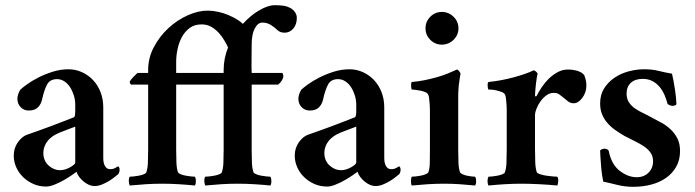

<svg xmlns="http://www.w3.org/2000/svg" viewBox="-20 -711 2677 740"><path d="M211 -55Q222 -55 232.5 -58.5Q243 -62 251.5 -67Q260 -72 265 -76.5Q270 -81 270 -84V-223Q253 -216 230.5 -208Q208 -200 193 -192Q170 -179 158.5 -160.5Q147 -142 147 -120Q148 -90 168 -72.5Q188 -55 211 -55ZM158 8Q131 8 108.5 -2Q86 -12 69 -28.5Q52 -45 42.5 -66.5Q33 -88 33 -111Q33 -141 49.5 -163.5Q66 -186 85 -192Q102 -198 126 -206.5Q150 -215 175.5 -224.5Q201 -234 225 -243.5Q249 -253 265 -259Q268 -261 269 -267Q270 -273 270 -281V-308Q270 -326 264.5 -343.5Q259 -361 250 -375Q241 -389 228 -397.5Q215 -406 200 -406Q172 -406 161 -384.5Q150 -363 143 -331Q139 -310 126.5 -297.5Q114 -285 91 -285Q72 -285 59.5 -298Q47 -311 47 -331Q47 -338 50 -347.5Q53 -357 58 -365Q65 -372 83.5 -385.5Q102 -399 127.5 -412Q153 -425 183 -434.5Q213 -444 244 -444Q271 -444 295.5 -433Q320 -422 338.5 -402.5Q357 -383 367.5 -356Q378 -329 378 -297V-102Q378 -82 385 -70.5Q392 -59 404 -59Q416 -59 424 -63.5Q432 -68 435 -70Q438 -69 439.5 -65Q441 -61 441 -57Q441 -48 436 -40Q431 -36 421 -28Q411 -20 398.5 -12.5Q386 -5 372 0.5Q358 6 345 6Q333 6 322 1Q311 -4 301.5 -12Q292 -20 285 -29.5Q278 -39 275 -49Q271 -46 257.5 -36.5Q244 -27 226.5 -17Q209 -7 190.5 0.5Q172 8 158 8Z M859 -528Q854 -539 845 -554.5Q836 -570 823.5 -584Q811 -598 794.5 -607.5Q778 -617 757 -617Q730 -617 711.5 -603.5Q693 -590 681.5 -569Q670 -548 664.5 -522.5Q659 -497 659 -473V-430H842V-441Q842 -486 859 -528ZM1039 -691Q1061 -691 1075 -688.5Q1089 -686 1103 -678Q1112 -672 1118 -662.5Q1124 -653 1124 -642Q1124 -617 1110.5 -601Q1097 -585 1077 -585Q1060 -585 1050 -594.5Q1040 -604 1028 -612Q1012 -624 991 -624Q974 -624 962 -601.5Q950 -579 950 -540Q950 -513 949.5 -480.5Q949 -448 950 -430H1066Q1069 -430 1070.5 -426Q1072 -422 1072 -417Q1072 -410 1066 -400.5Q1060 -391 1052 -385H950V-133Q950 -105 951 -83Q952 -61 957 -47Q959 -43 967.5 -39.5Q976 -36 986.5 -34Q997 -32 1007.5 -31Q1018 -30 1022 -30Q1026 -24 1026 -13Q1026 -2 1022 4Q993 1 960 -1Q927 -3 896 -3Q865 -3 833 -1Q801 1 771 4Q768 -2 767.5 -13Q767 -24 771 -30Q776 -30 786 -31Q796 -32 806.5 -34Q817 -36 825.5 -39.5Q834 -43 835 -47Q840 -61 841 -83Q842 -105 842 -133V-385H659V-133Q659 -105 660 -83Q661 -61 666 -47Q668 -43 676.5 -39.5Q685 -36 695.5 -34Q706 -32 716.5 -31Q727 -30 731 -30Q735 -24 735 -13Q735 -2 731 4Q702 1 669 -1Q636 -3 605 -3Q574 -3 542 -1Q510 1 480 4Q477 -2 476.5 -13Q476 -24 480 -30Q485 -30 495 -31Q505 -32 515.5 -34Q526 -36 534.5 -39.5Q543 -43 544 -47Q549 -61 550 -83Q551 -105 551 -133V-385H485Q482 -387 481 -390.5Q480 -394 480 -397Q485 -405 494.5 -415Q504 -425 510 -430H551V-441Q551 -488 573 -529.5Q595 -571 629 -602.5Q663 -634 703.5 -652Q744 -670 780 -670Q800 -670 820.5 -665.5Q841 -661 859 -653.5Q877 -646 892 -637Q907 -628 916 -619Q946 -652 979.5 -671.5Q1013 -691 1039 -691Z M1294 -55Q1305 -55 1315.5 -58.5Q1326 -62 1334.5 -67Q1343 -72 1348 -76.5Q1353 -81 1353 -84V-223Q1336 -216 1313.5 -208Q1291 -200 1276 -192Q1253 -179 1241.5 -160.5Q1230 -142 1230 -120Q1231 -90 1251 -72.5Q1271 -55 1294 -55ZM1241 8Q1214 8 1191.5 -2Q1169 -12 1152 -28.5Q1135 -45 1125.5 -66.5Q1116 -88 1116 -111Q1116 -141 1132.5 -163.5Q1149 -186 1168 -192Q1185 -198 1209 -206.5Q1233 -215 1258.5 -224.5Q1284 -234 1308 -243.5Q1332 -253 1348 -259Q1351 -261 1352 -267Q1353 -273 1353 -281V-308Q1353 -326 1347.5 -343.5Q1342 -361 1333 -375Q1324 -389 1311 -397.5Q1298 -406 1283 -406Q1255 -406 1244 -384.5Q1233 -363 1226 -331Q1222 -310 1209.5 -297.5Q1197 -285 1174 -285Q1155 -285 1142.5 -298Q1130 -311 1130 -331Q1130 -338 1133 -347.5Q1136 -357 1141 -365Q1148 -372 1166.5 -385.5Q1185 -399 1210.5 -412Q1236 -425 1266 -434.5Q1296 -444 1327 -444Q1354 -444 1378.5 -433Q1403 -422 1421.5 -402.5Q1440 -383 1450.5 -356Q1461 -329 1461 -297V-102Q1461 -82 1468 -70.5Q1475 -59 1487 -59Q1499 -59 1507 -63.5Q1515 -68 1518 -70Q1521 -69 1522.5 -65Q1524 -61 1524 -57Q1524 -48 1519 -40Q1514 -36 1504 -28Q1494 -20 1481.5 -12.5Q1469 -5 1455 0.5Q1441 6 1428 6Q1416 6 1405 1Q1394 -4 1384.5 -12Q1375 -20 1368 -29.5Q1361 -39 1358 -49Q1354 -46 1340.5 -36.5Q1327 -27 1309.5 -17Q1292 -7 1273.5 0.5Q1255 8 1241 8Z M1620 -602Q1620 -628 1638.5 -646.5Q1657 -665 1683 -665Q1709 -665 1728 -646.5Q1747 -628 1747 -602Q1747 -576 1728 -557.5Q1709 -539 1683 -539Q1657 -539 1638.5 -557.5Q1620 -576 1620 -602ZM1746 -133Q1746 -107 1747 -84Q1748 -61 1753 -47Q1755 -43 1762.5 -39.5Q1770 -36 1779 -34Q1788 -32 1797.5 -31Q1807 -30 1811 -30Q1815 -25 1815 -13Q1815 -1 1811 4Q1782 1 1752 -1Q1722 -3 1691 -3Q1661 -3 1629 -1Q1597 1 1567 4Q1564 -1 1564 -13Q1564 -25 1567 -30Q1572 -30 1582 -31Q1592 -32 1602 -34Q1612 -36 1620.5 -39.5Q1629 -43 1631 -47Q1636 -61 1636.5 -82.5Q1637 -104 1637 -133V-276Q1637 -280 1637 -289.5Q1637 -299 1636 -310Q1635 -321 1634 -331.5Q1633 -342 1630 -347Q1627 -353 1618 -356.5Q1609 -360 1598.5 -362Q1588 -364 1579 -365Q1570 -366 1567 -366Q1565 -368 1564.5 -380.5Q1564 -393 1567 -395Q1592 -397 1616.5 -402Q1641 -407 1664 -413.5Q1687 -420 1706.5 -428Q1726 -436 1741 -443Q1746 -442 1750.5 -435.5Q1755 -429 1755 -427Q1754 -424 1753 -416Q1752 -408 1750.5 -398.5Q1749 -389 1748 -380.5Q1747 -372 1747 -367Q1746 -355 1746 -336.5Q1746 -318 1746 -315Z M2169 -443Q2189 -443 2206.5 -437.5Q2224 -432 2232 -421Q2234 -416 2237 -405.5Q2240 -395 2240 -381Q2240 -355 2224.5 -334Q2209 -313 2191 -313Q2178 -313 2168.5 -321Q2159 -329 2150 -336Q2142 -342 2135 -347.5Q2128 -353 2114 -353Q2098 -353 2085 -343Q2072 -333 2062.5 -319.5Q2053 -306 2047.5 -291.5Q2042 -277 2042 -269V-134Q2042 -108 2043 -84.5Q2044 -61 2049 -47Q2051 -43 2061.5 -39.5Q2072 -36 2085 -34Q2098 -32 2110.5 -31Q2123 -30 2128 -30Q2132 -24 2131.5 -13Q2131 -2 2128 4Q2098 1 2059 -1Q2020 -3 1990 -3Q1959 -3 1925.5 -1Q1892 1 1863 4Q1859 -2 1859 -13Q1859 -24 1863 -30Q1868 -30 1877.5 -31Q1887 -32 1897.5 -34Q1908 -36 1916.5 -39.5Q1925 -43 1926 -47Q1931 -61 1932 -83Q1933 -105 1933 -134V-277Q1933 -281 1933 -290.5Q1933 -300 1932 -311Q1931 -322 1930 -332Q1929 -342 1926 -347Q1923 -353 1913.5 -356.5Q1904 -360 1893.5 -362.5Q1883 -365 1874 -365.5Q1865 -366 1862 -366Q1860 -370 1859.5 -381.5Q1859 -393 1863 -395Q1912 -400 1960 -413Q2008 -426 2037 -440Q2042 -439 2047 -434Q2052 -429 2052 -427Q2051 -424 2049 -412.5Q2047 -401 2045.5 -387Q2044 -373 2043 -360.5Q2042 -348 2042 -343Q2042 -340 2044.5 -339.5Q2047 -339 2048 -341Q2056 -357 2068 -375Q2080 -393 2095.5 -408Q2111 -423 2129.5 -433Q2148 -443 2169 -443Z M2462 -444Q2494 -444 2517.5 -438Q2541 -432 2570 -427Q2573 -415 2576 -398.5Q2579 -382 2581.5 -365.5Q2584 -349 2585.5 -334Q2587 -319 2587 -310Q2587 -307 2582 -305Q2577 -303 2572 -303Q2564 -303 2553 -310Q2549 -326 2542 -343Q2535 -360 2523.5 -374.5Q2512 -389 2495.5 -398Q2479 -407 2457 -407Q2428 -407 2411.5 -392Q2395 -377 2395 -350Q2395 -331 2403.5 -317.5Q2412 -304 2426 -294Q2440 -284 2457 -276Q2474 -268 2490 -259Q2509 -249 2528.5 -238.5Q2548 -228 2564 -213Q2580 -198 2590.5 -178Q2601 -158 2601 -129Q2601 -94 2586 -68Q2571 -42 2546.5 -25Q2522 -8 2489.5 0.5Q2457 9 2421 9Q2388 9 2358.5 1.5Q2329 -6 2305 -11Q2303 -19 2300.5 -36.5Q2298 -54 2296.5 -73Q2295 -92 2294 -108.5Q2293 -125 2293 -131Q2295 -134 2300.5 -136Q2306 -138 2310 -138Q2314 -138 2319 -136Q2324 -134 2326 -130Q2336 -78 2368 -53Q2400 -28 2434 -28Q2462 -28 2479.5 -45.5Q2497 -63 2497 -89Q2497 -109 2487 -123Q2477 -137 2461 -147.5Q2445 -158 2425.5 -167.5Q2406 -177 2387 -187Q2368 -198 2351 -210Q2334 -222 2321 -237Q2308 -252 2300.5 -270.5Q2293 -289 2293 -312Q2293 -346 2308.5 -370.5Q2324 -395 2348.5 -411.5Q2373 -428 2403 -436Q2433 -444 2462 -444Z"/></svg>

Font: Vermiglione SemiBold
Style: Regular
Weight: 600
Version: Version 1.000